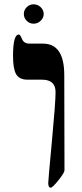

<svg xmlns="http://www.w3.org/2000/svg" viewBox="-20 -864 377 884"><path d="M181.2 -799.8Q181.2 -781.7 167.2 -768.3Q153.3 -754.9 134.8 -754.9Q116.2 -754.9 103 -768.1Q89.8 -781.2 89.8 -799.8Q89.8 -817.9 103 -831.1Q116.2 -844.2 134.8 -844.2Q153.3 -844.2 167.2 -831.1Q181.2 -817.9 181.2 -799.8ZM276.9 -80.1Q276.9 -68.8 249.3 -34.4Q221.7 0 213.9 0Q202.1 0 202.1 -21Q202.1 -34.2 219 -213.6Q235.8 -393.1 235.8 -439.9Q235.8 -497.1 173.8 -497.1H106.9Q68.4 -497.1 53.7 -523.4Q40 -547.9 40 -606.9Q40 -705.1 66.9 -705.1Q72.8 -705.1 81.5 -684.1Q90.3 -663.1 116.2 -663.1H178.2Q275.9 -663.1 275.9 -518.1Z"/></svg>

Font: Ezra SIL SR
Style: Regular
Weight: 400
Designer: Development by SIL's NRSI team. OpenType tables by Ralph Hancock ( hancock@dircon.co.uk ).
Foundry: Development by SIL's NRSI team.
Version: Version 2.51; 2007